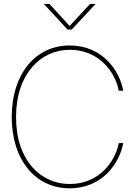

<svg xmlns="http://www.w3.org/2000/svg" viewBox="-20 -972 700 999"><path d="M342.8 7.8C513.7 7.8 603 -125 621.1 -227.5H598.1C578.6 -128.4 493.2 -14.6 342.8 -14.6C193.4 -14.6 63.5 -134.8 63.5 -363.3C63.5 -589.4 193.4 -712.9 342.8 -712.9C493.7 -712.9 578.6 -599.6 598.1 -500H621.1C603 -603.5 513.7 -735.4 342.8 -735.4C163.6 -735.4 41 -586.4 41 -363.3C41 -140.6 163.6 7.8 342.8 7.8ZM237.3 -951.7H208.5V-951.2L331.5 -817.9H353L477.1 -951.2V-951.7H448.7L342.3 -836.9Z"/></svg>

Font: Raveo Display Display Thin
Style: Regular
Weight: 100
Designer: Jakub Foglar, Rasmus Andersson (Inter)
Foundry: Jakubfoglar.com
Version: Version 1.100;Glyphs 3.2.3 (3260)